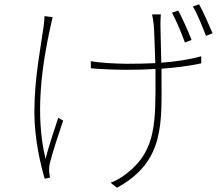

<svg xmlns="http://www.w3.org/2000/svg" viewBox="-20 -822 1040 894"><path d="M729 -755H688C691 -740 694 -726 696 -705C698 -685 701 -594 703 -528C660 -526 617 -525 574 -525C519 -525 441 -530 403 -537V-504C440 -500 520 -497 573 -497C616 -497 660 -498 704 -501C704 -491 704 -483 704 -476C704 -260 710 -123 572 -16C551 2 519 20 495 29L525 52C750 -71 732 -252 732 -476C732 -483 732 -492 732 -502C798 -507 862 -515 917 -527V-560C860 -544 797 -535 731 -530C730 -596 727 -684 727 -706C727 -728 728 -744 729 -755ZM225 -742 187 -747C187 -736 186 -717 183 -699C172 -614 140 -461 140 -300C140 -173 170 -52 188 10L213 5C212 -2 210 -12 209 -21C208 -33 209 -49 212 -62C222 -104 256 -208 274 -261L251 -273C230 -210 206 -137 192 -83C142 -287 175 -515 214 -694C218 -711 222 -730 225 -742ZM810 -773 781 -763C800 -727 826 -667 841 -624L872 -636C856 -678 828 -739 810 -773ZM907 -802 878 -792C899 -757 922 -700 939 -655L970 -667C952 -709 926 -768 907 -802Z"/></svg>

Font: Source Han Sans JP ExtraLight
Style: Regular
Weight: 250
Designer: Ryoko NISHIZUKA 西塚涼子 (kana, bopomofo & ideographs); Paul D. Hunt (Latin, Greek & Cyrillic); Sandoll Communications 산돌커뮤니
Foundry: Adobe
Version: Version 2.001;hotconv 1.0.107;makeotfexe 2.5.65593